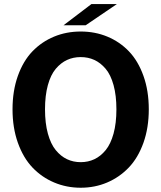

<svg xmlns="http://www.w3.org/2000/svg" viewBox="-20 -902 786 935"><path d="M289.1 -778.8 425.3 -882.3H549.3L397 -778.8ZM501.7 -13.2Q441.9 12.2 373 12.2Q304.2 12.2 243.9 -13.2Q183.6 -38.6 138.4 -85.9Q93.3 -133.3 67.1 -206.5Q41 -279.8 41 -369.6Q41 -459.5 66.9 -532.2Q92.8 -605 137.9 -651.9Q183.1 -698.7 243.2 -723.6Q303.2 -748.5 373 -748.5Q442.9 -748.5 502.9 -723.6Q563 -698.7 607.9 -651.9Q652.8 -605 678.7 -532.2Q704.6 -459.5 704.6 -369.6Q704.6 -279.8 678.5 -206.5Q652.3 -133.3 606.9 -85.9Q561.5 -38.6 501.7 -13.2ZM306.4 -126.7Q336.9 -112.3 373 -112.3Q409.2 -112.3 439.7 -126.7Q470.2 -141.1 494.6 -170.9Q519 -200.7 533 -251.5Q546.9 -302.2 546.9 -369.6Q546.9 -437 533 -487.5Q519 -538.1 494.4 -567.1Q469.7 -596.2 439.5 -610.1Q409.2 -624 373 -624Q336.9 -624 306.6 -610.1Q276.4 -596.2 251.7 -567.1Q227.1 -538.1 213.1 -487.5Q199.2 -437 199.2 -369.6Q199.2 -302.2 213.1 -251.5Q227.1 -200.7 251.5 -170.9Q275.9 -141.1 306.4 -126.7Z"/></svg>

Font: Epilogue
Style: Bold
Weight: 700
Designer: Tyler Finck
Foundry: Etcetera Type Co
Version: Version 2.112